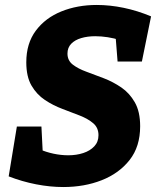

<svg xmlns="http://www.w3.org/2000/svg" viewBox="-20 -740 630 774"><path d="M235 14Q182 14 125.5 3Q69 -8 15 -29L48 -230H147L153 -112L138 -139Q165 -127 195.5 -120.5Q226 -114 255 -114Q288 -114 315.5 -123Q343 -132 360 -150Q377 -168 377 -195Q377 -225 356 -243Q335 -261 302 -274Q269 -287 231.5 -301Q194 -315 161 -337Q128 -359 107 -395Q86 -431 86 -489Q86 -565 124.5 -616.5Q163 -668 227.5 -694Q292 -720 370 -720Q423 -720 478.5 -708.5Q534 -697 589 -674L552 -492H454L446 -593L465 -578Q440 -586 414 -590Q388 -594 364 -594Q333 -594 307.5 -586.5Q282 -579 267 -563.5Q252 -548 252 -524Q252 -496 273.5 -479.5Q295 -463 328 -451Q361 -439 398.5 -424.5Q436 -410 469 -387.5Q502 -365 523.5 -327.5Q545 -290 545 -231Q545 -149 502.5 -95Q460 -41 390 -13.5Q320 14 235 14Z"/></svg>

Font: Bitter Thin ExtraBold
Style: Italic
Weight: 800
Italic angle: -9°
Version: Version 2.002